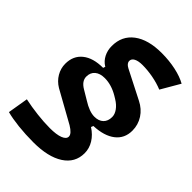

<svg xmlns="http://www.w3.org/2000/svg" viewBox="-251 -874 1088 1088"><g transform="rotate(45 293.0 -329.5)"><path d="M227.1 106.9Q163.6 106.9 105.7 100.6Q47.9 94.2 8.3 83.5L28.8 -39.6Q79.6 -28.8 134.3 -22.5Q189 -16.1 236.3 -16.1Q288.6 -16.1 317.6 -27.3Q346.7 -38.6 346.7 -58.6Q346.7 -81.1 303.7 -106.9L112.3 -213.4Q78.1 -233.9 59.1 -266.4Q40 -298.8 40 -335.9Q40 -399.9 84.5 -435.5Q128.9 -471.2 208.5 -471.2L212.9 -484.4L210 -485.8Q184.6 -501.5 169.9 -530Q155.3 -558.6 155.3 -593.3Q155.3 -674.8 215.8 -720.2Q276.4 -765.6 384.3 -765.6Q443.4 -765.6 496.8 -754.2Q550.3 -742.7 586.4 -722.2L520.5 -608.9Q483.9 -624 440.2 -632.3Q396.5 -640.6 355 -640.6Q322.3 -640.6 303.7 -630.9Q285.2 -621.1 285.2 -604Q285.2 -584 312 -570.3L483.4 -482.9Q527.8 -460.9 552.7 -422.4Q577.6 -383.8 577.6 -336.9Q577.6 -274.4 531.5 -238.5Q485.4 -202.6 402.3 -199.2L397 -185.5Q435.1 -161.1 455.8 -127.2Q476.6 -93.3 476.6 -55.2Q476.6 21.5 410.6 64.2Q344.7 106.9 227.1 106.9ZM368.7 -240.2Q403.3 -240.2 422.6 -258.8Q441.9 -277.3 441.9 -310.5Q441.9 -332.5 426 -354.7Q410.2 -377 381.3 -394.5L365.2 -404.3Q310.1 -437 256.3 -437Q218.3 -437 197 -418.9Q175.8 -400.9 175.8 -368.7Q175.8 -333 218.3 -308.1L273.9 -274.9Q328.6 -240.2 368.7 -240.2Z"/></g></svg>

Font: Cascadia Mono
Style: Bold Italic
Weight: 700
Italic angle: -10°
Monospace: yes
Designer: Aaron Bell
Foundry: Saja Typeworks
Version: Version 2404.023; ttfautohint (v1.8.4)